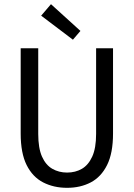

<svg xmlns="http://www.w3.org/2000/svg" viewBox="-20 -887 640 919"><path d="M301 12Q237 12 186.5 -14Q136 -40 107.5 -97Q79 -154 79 -248V-656H163V-246Q163 -178 181 -137.5Q199 -97 230.5 -79Q262 -61 301 -61Q341 -61 372 -79Q403 -97 421.5 -137.5Q440 -178 440 -246V-656H521V-248Q521 -154 492.5 -97Q464 -40 414.5 -14Q365 12 301 12ZM329 -697 177 -812 224 -867 365 -739Z"/></svg>

Font: SauceCodePro NFM
Style: Regular
Weight: 400
Monospace: yes
Designer: Paul D. Hunt, Teo Tuominen
Foundry: Adobe
Version: Version 2.042;hotconv 1.1.0;makeotfexe 2.6.0;Nerd Fonts 3.3.